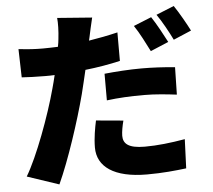

<svg xmlns="http://www.w3.org/2000/svg" viewBox="-58 -879 1116 1006"><g transform="rotate(-5 500.0 -375.5)"><path d="M971 -679C954 -713 918 -777 892 -815L798 -777C825 -739 857 -680 877 -639ZM847 -630C829 -665 794 -730 769 -767L675 -729C702 -690 731 -631 752 -590ZM500 -353C563 -361 624 -364 696 -364C757 -364 819 -357 868 -351L871 -495C811 -501 751 -504 696 -504C631 -504 557 -499 500 -493ZM586 -703C536 -691 485 -681 434 -673L438 -690C443 -713 453 -761 461 -792L278 -806C281 -781 280 -737 275 -695C274 -683 272 -670 269 -655C243 -654 216 -653 190 -653C147 -653 116 -655 62 -661L66 -512C100 -510 138 -508 189 -508C205 -508 222 -508 239 -509C234 -486 227 -462 221 -439C184 -301 106 -90 47 8L214 64C270 -58 336 -259 372 -397C382 -436 392 -480 402 -522C466 -529 530 -540 586 -553ZM434 -253C426 -216 416 -162 416 -112C416 -11 503 52 676 52C759 52 826 45 883 38L889 -115C813 -102 744 -94 677 -94C590 -94 564 -120 564 -161C564 -181 570 -214 577 -240Z"/></g></svg>

Font: Noto Sans T Chinese Black
Style: Bold
Weight: 900
Designer: Ryoko NISHIZUKA (kana & ideographs); Paul D. Hunt (Latin, Greek & Cyrillic); Wenlong ZHANG (bopomofo); Sandoll Communica
Foundry: Adobe Systems Incorporated
Version: Version 1.000;PS 1;hotconv 1.0.78;makeotf.lib2.5.61930